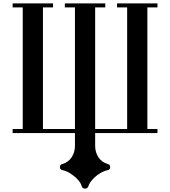

<svg xmlns="http://www.w3.org/2000/svg" viewBox="-20 -790 1010 1140"><path d="M485 330Q470 330 465 315Q460 296 441.5 276Q423 256 399 240.5Q375 225 350 220Q336 217 336 202Q336 187 350 184Q387 173 406 143Q425 113 425 77V0H55V-24H115V-746H55V-770H295V-746H235V-24H425V-746H365V-770H605V-746H545V-24H735V-746H675V-770H915V-746H855V-24H915V0H545V77Q545 113 564 143Q583 173 620 184Q634 187 634 202Q634 217 620 220Q596 225 571.5 240.5Q547 256 529 276Q511 296 505 315Q500 330 485 330Z"/></svg>

Font: Ponomar
Style: Regular
Weight: 400
Version: Version 1.301; ttfautohint (v1.8.4.7-5d5b)